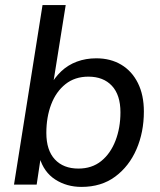

<svg xmlns="http://www.w3.org/2000/svg" viewBox="-20 -725 627 754"><path d="M300 9Q242 9 197 -20Q152 -49 135 -107H140L124 0H35L147 -705H238L187 -386H176Q194 -420 220.5 -445Q247 -470 282 -483Q317 -496 358 -496Q414 -496 456 -471Q498 -446 521.5 -399Q545 -352 545 -287Q545 -206 516 -139Q487 -72 432.5 -31.5Q378 9 300 9ZM288 -63Q341 -63 377.5 -92.5Q414 -122 433.5 -172.5Q453 -223 453 -284Q453 -352 419.5 -388Q386 -424 327 -424Q274 -424 237 -394.5Q200 -365 181 -315Q162 -265 162 -203Q162 -135 195.5 -99Q229 -63 288 -63Z"/></svg>

Font: Nunito Sans 12pt Medium
Style: Italic
Weight: 500
Italic angle: -9°
Designer: Vernon Adams
Foundry: Vernon Adams
Version: Version 3.101;gftools[0.9.27]